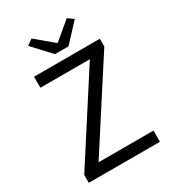

<svg xmlns="http://www.w3.org/2000/svg" viewBox="-202 -950 944 1056"><g transform="rotate(-30 269.5 -422.5)"><path d="M45 0H497V-71H148L494 -607V-656H76V-586H390L45 -50ZM238 -706H324L429 -819L393 -845L283 -753H279L169 -845L133 -819Z"/></g></svg>

Font: Giro Sans Regular
Style: Regular
Weight: 400
Designer: Paul D. Hunt
Foundry: Adobe Systems Incorporated
Version: Version 1.000;PS 1.0;hotconv 1.0.88;makeotf.lib2.5.647800